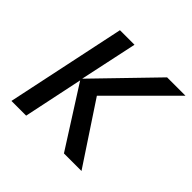

<svg xmlns="http://www.w3.org/2000/svg" viewBox="-140 -674 812 812"><g transform="rotate(45 266.5 -268.0)"><path d="M28 0 141 -536H228L173 -278L423 -536H533L268 -271L447 0H342L172 -267L116 0Z"/></g></svg>

Font: Noto Sans IKEA
Style: Italic
Weight: 400
Italic angle: -12°
Designer: Monotype Design Team
Foundry: Monotype Imaging Inc.
Version: Version 2.001